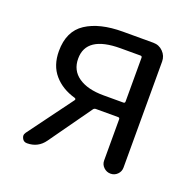

<svg xmlns="http://www.w3.org/2000/svg" viewBox="-101 -646 769 753"><g transform="rotate(20 283.5 -270.0)"><path d="M385.7 -279.3Q392.6 -279.3 392.6 -286.1V-468.8Q392.6 -475.6 385.7 -475.6H302.7Q160.2 -475.6 160.2 -380.9Q160.2 -332 198.2 -305.7Q236.3 -279.3 302.7 -279.3ZM289.1 -540H416Q440.4 -540 457 -522.9Q473.6 -505.9 473.6 -482.4V-40Q473.6 -23.4 461.9 -11.7Q450.2 0 433.6 0Q417 0 404.8 -11.7Q392.6 -23.4 392.6 -40V-211.9Q392.6 -218.8 385.7 -218.8H293Q286.1 -218.8 282.2 -212.9L157.2 -37.1Q130.9 0 85 0Q70.3 0 64.5 -12.7Q61.5 -18.6 61.5 -23.4Q61.5 -30.3 66.4 -37.1L203.1 -222.7Q207 -228.5 200.2 -231.4Q144.5 -247.1 111.8 -285.2Q79.1 -323.2 79.1 -382.8Q79.1 -465.8 135.7 -502.9Q192.4 -540 289.1 -540Z"/></g></svg>

Font: Gen Jyuu Gothic Normal
Style: Regular
Weight: 300
Designer: [Source Han Sans]
Ryoko NISHIZUKA  (kana & ideographs); Paul D. Hunt (Latin, Greek & Cyrillic); Wenlong ZHANG  (bopomofo
Version: Version 1.002.20150607